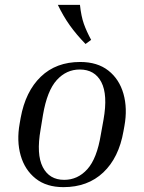

<svg xmlns="http://www.w3.org/2000/svg" viewBox="-20 -760 594 790"><path d="M492 -242 488 -220Q469 -111 405 -50.5Q341 10 241 10Q171 10 126.5 -25.5Q82 -61 65 -120.5Q48 -180 61 -252L65 -275Q85 -384 148 -444.5Q211 -505 310 -505Q381 -505 426 -469.5Q471 -434 488 -374Q505 -314 492 -242ZM406 -268Q424 -370 397 -422Q370 -474 308 -474Q253 -474 213.5 -430.5Q174 -387 157 -288L147 -227Q129 -125 156 -72.5Q183 -20 244 -20Q300 -20 339.5 -64Q379 -108 395 -207ZM332 -579Q294 -618 267 -656Q240 -694 218 -740H309Q314 -693 325 -662Q336 -631 355 -596Z"/></svg>

Font: Inria Serif
Style: Italic
Weight: 400
Italic angle: -10°
Designer: Black Foundry Team
Foundry: Black Foundry
Version: Version 1.000; ttfautohint (v1.8.3)